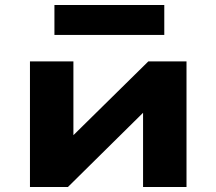

<svg xmlns="http://www.w3.org/2000/svg" viewBox="-20 -749 867 769"><path d="M100 0V-503H274V-181H247L574 -503H727V0H553V-324H580L252 0ZM198 -609V-729H638V-609Z"/></svg>

Font: Nunito Sans 7pt Expanded ExtraBold
Style: Regular
Weight: 800
Width: 7
Designer: Vernon Adams
Foundry: Vernon Adams
Version: Version 3.101;gftools[0.9.27]